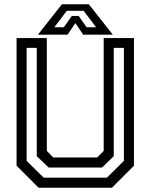

<svg xmlns="http://www.w3.org/2000/svg" viewBox="-20 -878 704 898"><path d="M160.5 0 57.5 -103V-700H199V-172L229.5 -141.5H434.5L465 -172V-700H606.5V-103L503.5 0ZM184.5 -47H480L559.5 -125.5V-654H512V-147.5L457.5 -94.5H207.5L152 -147.5V-654H104.5V-125.5ZM269.5 -858H395.5L507.5 -716H369L332.5 -770L296 -716H157.5ZM292.5 -827.5 234 -750.5H278.5L316 -803.5H348L385 -750.5H429.5L371 -827.5Z"/></svg>

Font: Tourney Medium
Style: Regular
Weight: 500
Designer: Tyler Finck
Foundry: Etcetera Type Co
Version: Version 1.015